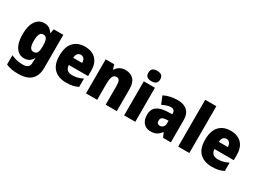

<svg xmlns="http://www.w3.org/2000/svg" viewBox="-45 -1619 3622 2701"><g transform="rotate(30 1766.5 -268.0)"><path d="M226 -563Q277 -563 309.5 -542.5Q342 -522 364 -485H370L383 -553H539V-17Q539 108 471 174Q403 240 259 240Q199 240 152 231.5Q105 223 62 204V53Q110 74 152.5 84.5Q195 95 250 95Q359 95 359 10V1Q359 -13 360.5 -32.5Q362 -52 365 -70H359Q338 -34 306 -12Q274 10 222 10Q139 10 88.5 -64Q38 -138 38 -275Q38 -413 89.5 -488Q141 -563 226 -563ZM291 -418Q221 -418 221 -272Q221 -200 239 -167.5Q257 -135 293 -135Q335 -135 351.5 -164.5Q368 -194 368 -256V-281Q368 -349 352 -383.5Q336 -418 291 -418Z M889 -563Q1001 -563 1066 -499Q1131 -435 1131 -310V-225H818Q819 -177 846.5 -150Q874 -123 929 -123Q976 -123 1015.5 -133.5Q1055 -144 1098 -166V-31Q1059 -10 1014 0Q969 10 906 10Q782 10 709.5 -59.5Q637 -129 637 -273Q637 -419 705 -491Q773 -563 889 -563ZM895 -434Q864 -434 843.5 -413Q823 -392 820 -343H966Q966 -385 947 -409.5Q928 -434 895 -434Z M1548 -563Q1629 -563 1678 -513Q1727 -463 1727 -360V0H1546V-304Q1546 -359 1533 -387Q1520 -415 1486 -415Q1440 -415 1424 -374Q1408 -333 1408 -246V0H1227V-553H1365L1388 -482H1396Q1419 -521 1457 -542Q1495 -563 1548 -563Z M1937 -776Q1979 -776 2006 -757.5Q2033 -739 2033 -691Q2033 -644 2005.5 -625.5Q1978 -607 1937 -607Q1894 -607 1867.5 -625.5Q1841 -644 1841 -691Q1841 -739 1867.5 -757.5Q1894 -776 1937 -776ZM2027 -553V0H1846V-553Z M2398 -563Q2495 -563 2550 -512Q2605 -461 2605 -363V0H2479L2445 -73H2442Q2410 -30 2373.5 -10Q2337 10 2274 10Q2203 10 2161.5 -38.5Q2120 -87 2120 -169Q2120 -258 2176.5 -301Q2233 -344 2340 -349L2425 -352V-362Q2425 -398 2408.5 -414Q2392 -430 2363 -430Q2333 -430 2297 -419Q2261 -408 2222 -389L2172 -513Q2217 -537 2273.5 -550Q2330 -563 2398 -563ZM2387 -245Q2341 -243 2321.5 -226.5Q2302 -210 2302 -179Q2302 -150 2315.5 -136.5Q2329 -123 2351 -123Q2382 -123 2403.5 -145Q2425 -167 2425 -202V-247Z M2905 0H2724V-760H2905Z M3255 -563Q3367 -563 3432 -499Q3497 -435 3497 -310V-225H3184Q3185 -177 3212.5 -150Q3240 -123 3295 -123Q3342 -123 3381.5 -133.5Q3421 -144 3464 -166V-31Q3425 -10 3380 0Q3335 10 3272 10Q3148 10 3075.5 -59.5Q3003 -129 3003 -273Q3003 -419 3071 -491Q3139 -563 3255 -563ZM3261 -434Q3230 -434 3209.5 -413Q3189 -392 3186 -343H3332Q3332 -385 3313 -409.5Q3294 -434 3261 -434Z"/></g></svg>

Font: Noto Sans Lao Looped SemiCondensed Black
Style: Regular
Weight: 900
Width: 4
Designer: Mark Frömberg, Ben Mitchell
Foundry: The Fontpad Ltd
Version: Version 1.002; ttfautohint (v1.8.4.7-5d5b)